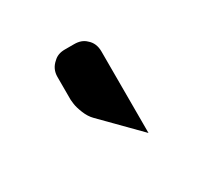

<svg xmlns="http://www.w3.org/2000/svg" viewBox="-64 -411 365 355"><g transform="rotate(-30 118.0 -233.5)"><path d="M107 -339H117H118H127Q143 -339 152 -330Q164 -320 164 -302V-297V-286V-282V-128L90 -203Q82 -211 77 -223.5Q72 -236 71 -244L70 -253V-280V-282V-286V-297V-302Q70 -319 83 -330Q92 -339 107 -339Z"/></g></svg>

Font: ECO
Style: Regular
Weight: 400
Version: Version 1.1